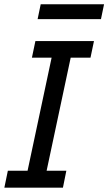

<svg xmlns="http://www.w3.org/2000/svg" viewBox="-25 -865 499 885"><path d="M265.1 0H-4.9L11.2 -78.1H102.1L212.9 -599.1H122.1L138.2 -675.8H408.2L392.1 -599.1H300.8L189.9 -78.1H280.8ZM148.4 -776.9 162.6 -845.2H454.6L440.4 -776.9Z"/></svg>

Font: Lorenzo Sans
Style: Italic
Weight: 400
Italic angle: -12°
Foundry: Intel Corporation
Version: Version 1.00; ttfautohint (v1.5)